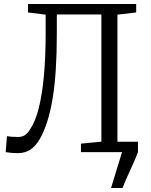

<svg xmlns="http://www.w3.org/2000/svg" viewBox="-20 -763 756 963"><path d="M537 180 592 0 566 -52H672V0Q660.5 30 647 60Q633.5 90 619.8 120Q606 150 594.5 180ZM70 5Q47 5 32.2 3.2Q17.5 1.5 8.5 0L15 -80Q23.5 -78.5 36.8 -77.2Q50 -76 72.5 -76Q84.5 -76 94.8 -80Q105 -84 114 -92.5Q123 -101 131 -114.5Q158 -154 175 -222.8Q192 -291.5 200.5 -386Q209 -480.5 209 -597.5V-689.5L120.5 -700.5V-743H663V-700.5L569 -689.5V-51.5L669 -42.5V0H386V-42.5L488.5 -52.5V-690.5H265V-592Q265 -494.5 259.8 -413.8Q254.5 -333 243.8 -268.2Q233 -203.5 217 -153.5Q201 -103.5 180 -66.5Q158.5 -29.5 132 -12.2Q105.5 5 70 5Z"/></svg>

Font: Merriweather 20pt Light
Style: Regular
Weight: 300
Version: Version 2.100